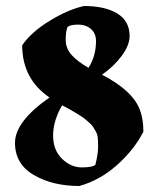

<svg xmlns="http://www.w3.org/2000/svg" viewBox="-20 -605 522 640"><path d="M145 -280Q54 -342 54 -454Q83 -497 144.5 -535Q206 -573 260 -585Q330 -585 371 -560Q412 -535 412 -485Q412 -454 385.5 -418.5Q359 -383 320 -356Q424 -302 447 -237Q458 -206 458 -166Q426 -104 368.5 -53.5Q311 -3 244 15Q156 15 93 -21.5Q30 -58 30 -129Q30 -200 145 -280ZM298 -56Q307 -92 307 -116Q307 -140 305.5 -149.5Q304 -159 299 -167.5Q294 -176 290 -182.5Q286 -189 276.5 -197Q267 -205 262.5 -209Q258 -213 245 -221Q232 -229 227 -232Q207 -244 187 -254Q157 -202 157 -153.5Q157 -105 186.5 -76Q216 -47 252.5 -47Q289 -47 298 -56ZM205 -515Q199 -500 199 -472Q199 -444 218.5 -422Q238 -400 275 -379Q300 -418 300 -468Q300 -494 283 -508.5Q266 -523 240.5 -523Q215 -523 205 -515Z"/></svg>

Font: Almendra
Style: Bold
Weight: 700
Designer: Ana Sanfelippo
Foundry: Ana Sanfelippo
Version: Version 1.004